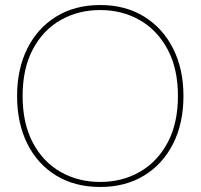

<svg xmlns="http://www.w3.org/2000/svg" viewBox="-20 -732 798 764"><path d="M379 12Q278 12 203.5 -33.5Q129 -79 88.5 -160.5Q48 -242 48 -350Q48 -457 88.5 -538.5Q129 -620 203.5 -666Q278 -712 379 -712Q479 -712 553.5 -666Q628 -620 669 -538.5Q710 -457 710 -350Q710 -242 669 -160.5Q628 -79 553.5 -33.5Q479 12 379 12ZM379 -8Q466 -8 536 -48Q606 -88 647 -164.5Q688 -241 688 -350Q688 -459 647 -535.5Q606 -612 536 -652Q466 -692 379 -692Q291 -692 221 -652Q151 -612 110.5 -535.5Q70 -459 70 -350Q70 -241 110.5 -164.5Q151 -88 221 -48Q291 -8 379 -8Z"/></svg>

Font: DM Sans Thin
Style: Regular
Weight: 100
Designer: Colophon Foundry, Jonny Pinhorn
Foundry: Colophon Foundry
Version: Version 4.004; ttfautohint (v1.8.4.7-5d5b)